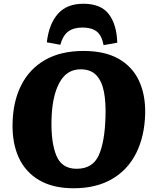

<svg xmlns="http://www.w3.org/2000/svg" viewBox="-20 -989 830 1025"><path d="M47 -328Q49 -447 93.5 -534.5Q138 -622 221.5 -669.5Q305 -717 426 -717Q539 -717 612.5 -675.5Q686 -634 721.5 -559Q757 -484 755 -382Q752 -262 707.5 -172.5Q663 -83 578.5 -33.5Q494 16 373 16Q263 16 189.5 -27Q116 -70 80.5 -147Q45 -224 47 -328ZM255 -349Q252 -228 281 -158Q310 -88 389 -88Q474 -88 506.5 -158.5Q539 -229 543 -362Q546 -441 535 -498.5Q524 -556 494 -587.5Q464 -619 410 -619Q336 -619 297 -547Q258 -475 255 -349ZM533 -748Q523 -801 495.5 -821.5Q468 -842 421 -842Q373 -842 344.5 -821Q316 -800 302 -750L230 -763Q241 -860 288.5 -914.5Q336 -969 425 -969Q518 -969 560.5 -914Q603 -859 606 -761Z"/></svg>

Font: Literata 12pt ExtraBold
Style: Italic
Weight: 800
Italic angle: -2°
Designer: Latin by Veronika Burian and Jose Scaglione. Greek by Irene Vlachou. Cyrillic by Vera Evstafieva
Foundry: TypeTogether
Version: Version 3.002